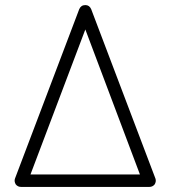

<svg xmlns="http://www.w3.org/2000/svg" viewBox="-20 -737 670 756"><path d="M63 -1Q50 -1 42 -11Q35 -23 39 -34L292 -701Q299 -717 316 -717Q332 -717 339 -701L592 -34Q596 -23 589 -11Q581 -1 568 -1ZM100 -50H531L316 -621Z"/></svg>

Font: Zen Kurenaido
Style: ARC
Weight: 400
Designer: Yoshimichi Ohira
Foundry: Positype
Version: Version 1.001